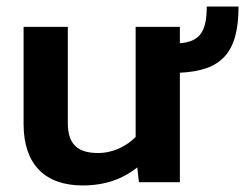

<svg xmlns="http://www.w3.org/2000/svg" viewBox="-20 -556 761 586"><path d="M232 10C306 10 359 -13 399 -45L404 0H529V-334C654 -340 708 -392 708 -536H611C611 -461 591 -429 529 -424V-474H394V-138C366 -110 326 -89 279 -89C217 -89 187 -116 187 -180V-474H52V-177C52 -54 118 10 232 10Z"/></svg>

Font: Kanit Medium
Style: Regular
Weight: 500
Designer: Katatrad Team
Foundry: CadsonDemak
Version: Version 1.000;PS 001.000;hotconv 1.0.88;makeotf.lib2.5.64775